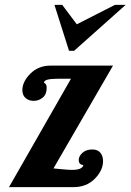

<svg xmlns="http://www.w3.org/2000/svg" viewBox="-20 -770 537 790"><path d="M17 0 272 -446H216Q161 -446 161 -430L166 -426Q172 -422 172 -408Q172 -382 156 -368.5Q140 -355 118 -355Q99 -355 85.5 -366.5Q72 -378 72 -399Q72 -434 105 -467Q138 -500 188 -500H445L200 -77Q203 -77 231.5 -74Q260 -71 276 -71Q319 -71 323 -91Q304 -92 304 -112Q304 -127 319 -141Q334 -155 360 -155Q382 -155 393 -141.5Q404 -128 404 -107Q404 -69 370 -34.5Q336 0 282 0ZM204 -750H236L296 -670L453 -750H497L285 -561H264Z"/></svg>

Font: Lobster Two
Style: Bold Italic
Weight: 700
Designer: Pablo Impallari
Foundry: Pablo Impallari. www.impallari.com
Version: Version 1.006